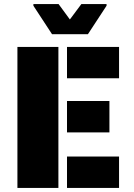

<svg xmlns="http://www.w3.org/2000/svg" viewBox="-20 -917 656 937"><path d="M65 -688H265V0H65ZM307 -688H561V-535H307ZM307 -424H514V-271H307ZM307 -153H561V0H307ZM143 -889V-897H266L321 -822L377 -897H500V-889L409 -750H234Z"/></svg>

Font: Saira Stencil One
Style: Regular
Weight: 400
Designer: Hector Gatti with collaboration of the Omnibus-Type team
Foundry: Omnibus-Type
Version: Version 1.004